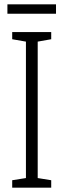

<svg xmlns="http://www.w3.org/2000/svg" viewBox="-20 -861 291 881"><path d="M237 -841H14V-798H237ZM215 0V-34L153 -44V-670L215 -681V-714H36V-681L99 -670V-44L36 -34V0Z"/></svg>

Font: Noto Sans Gurmukhi UI ExtraCondensed Light
Style: Regular
Weight: 300
Width: 2
Designer: Jelle Bosma - Monotype Design Team
Foundry: Monotype Imaging Inc.
Version: Version 2.004